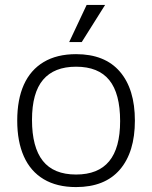

<svg xmlns="http://www.w3.org/2000/svg" viewBox="-20 -740 618 780"><path d="M289 20Q211 20 157.5 -12Q104 -44 77 -104.5Q50 -165 50 -250Q50 -336 77 -396Q104 -456 157.5 -488Q211 -520 289 -520Q406 -520 467 -449Q528 -378 528 -250Q528 -122 467 -51Q406 20 289 20ZM289 -31Q379 -31 423.5 -85Q468 -139 468 -248Q468 -360 424 -414.5Q380 -469 289 -469Q200 -469 155 -416Q110 -363 110 -253Q110 -142 154 -86.5Q198 -31 289 -31ZM332 -720H407L312 -569H261Z"/></svg>

Font: Moderustic Light
Style: Regular
Weight: 300
Designer: Tural Alisoy
Foundry: TAFT Foundry
Version: Version 2.120